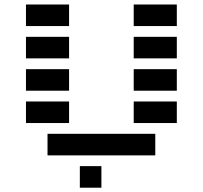

<svg xmlns="http://www.w3.org/2000/svg" viewBox="-20 -704 919 870"><path d="M97.7 -585.9V-683.6H293V-585.9ZM439.5 146.5H341.8V48.8H439.5ZM585.9 -585.9V-683.6H781.2V-585.9ZM97.7 -439.5V-537.1H293V-439.5ZM585.9 -439.5V-537.1H781.2V-439.5ZM97.7 -293V-390.6H293V-293ZM585.9 -293V-390.6H781.2V-293ZM97.7 -146.5V-244.1H293V-146.5ZM585.9 -146.5V-244.1H781.2V-146.5ZM195.3 0V-97.7H683.6V0Z"/></svg>

Font: Trigram
Style: Regular
Weight: 400
Designer: GGBotNet
Foundry: GGBotNet
Version: 1.05